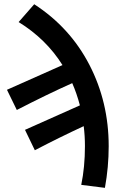

<svg xmlns="http://www.w3.org/2000/svg" viewBox="-20 -715 557 915"><path d="M480 180.2 367.2 166Q384.8 80.6 384.8 -19Q384.8 -67.4 378.9 -113.8Q263.7 -60.5 146 1L99.1 -96.2L360.8 -212.9Q345.7 -270 324.2 -318.8Q205.1 -265.6 60.1 -190.9L13.2 -287.1L277.8 -404.8Q200.2 -528.8 68.8 -609.9L143.1 -694.8Q314 -584 406 -406.2Q498 -228.5 498 -18.1Q498 81.1 480 180.2Z"/></svg>

Font: Source Sans 3 Semibold
Style: Regular
Weight: 600
Designer: Paul D. Hunt
Foundry: Adobe
Version: Version 3.052;hotconv 1.1.0;makeotfexe 2.6.0